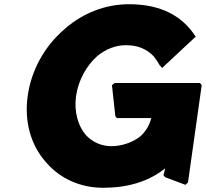

<svg xmlns="http://www.w3.org/2000/svg" viewBox="-20 -867 975 909"><path d="M508 -175C460 -175 418 -194 387 -227C349 -271 330 -338 340 -412C351 -488 390 -557 441 -602C480 -634 527 -653 575 -653C629 -653 672 -638 709 -599C718 -587 728 -573 737 -556H738L748 -545L759 -556L907 -694L904 -697C897 -707 890 -718 882 -727L876 -734C814 -805 722 -847 591 -847C478 -847 374 -805 291 -734L282 -726C192 -648 128 -536 111 -412C94 -290 127 -180 195 -102L202 -94C266 -22 359 22 469 22C582 22 682 -6 762 -70L754 -37L762 -28L858 8L870 -3L935 -464L927 -474H523L510 -464L526 -317L533 -308H696C688 -274 670 -245 645 -222C609 -193 557 -175 508 -175Z"/></svg>

Font: Hussar Woodtype
Style: UltraObl
Weight: 900
Foundry: Cannot Into Space Fonts
Version: Version 1.07